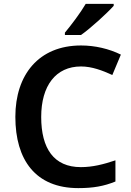

<svg xmlns="http://www.w3.org/2000/svg" viewBox="-20 -958 675 988"><path d="M565 -928V-938H421C395 -893 345 -827 314 -790V-778H397C447 -813 532 -891 565 -928ZM397 -616C453 -616 508 -595 558 -572L602 -677C541 -707 469 -724 397 -724C179 -724 59 -573 59 -357C59 -135 163 10 383 10C460 10 515 0 574 -24V-133C512 -112 456 -98 396 -98C257 -98 192 -194 192 -356C192 -517 267 -616 397 -616Z"/></svg>

Font: Noto Sans Telugu SemiBold
Style: Regular
Weight: 600
Designer: Jelle Bosma - Monotype Design Team
Foundry: Monotype Imaging Inc.
Version: Version 2.005